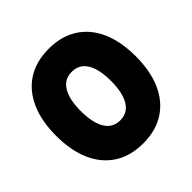

<svg xmlns="http://www.w3.org/2000/svg" viewBox="-200 -949 1132 1132"><g transform="rotate(-45 366.0 -382.5)"><path d="M366 12Q261 12 186.8 -35.5Q112.5 -83 73.2 -171.2Q34 -259.5 34 -383Q34 -506 73.2 -594.2Q112.5 -682.5 186.8 -729.8Q261 -777 366 -777Q471 -777 545.2 -729.8Q619.5 -682.5 658.8 -594.2Q698 -506 698 -383Q698 -259.5 658.8 -171.2Q619.5 -83 545.2 -35.5Q471 12 366 12ZM366 -180Q428.5 -180 460.2 -233Q492 -286 492 -383.5Q492 -480.5 460.2 -532.8Q428.5 -585 366 -585Q304 -585 272 -532.8Q240 -480.5 240 -383.5Q240 -286 272 -233Q304 -180 366 -180Z"/></g></svg>

Font: Hepta Slab ExtraLight ExtraBold
Style: Regular
Weight: 800
Version: Version 1.102